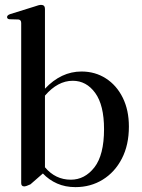

<svg xmlns="http://www.w3.org/2000/svg" viewBox="-20 -757 582 788"><path d="M164.5 -720.5V-393Q231 -463.5 314.5 -463.5Q370.5 -463.5 414.5 -435.2Q458.5 -407 483.8 -356Q509 -305 509 -237.5Q509 -162 480.2 -106.2Q451.5 -50.5 401.8 -19.8Q352 11 289.5 11Q248 11 214.5 -3.8Q181 -18.5 156 -45L105 -0.5Q87 8 79.5 8Q67 8 67 -5.5V-662.5Q67 -676 55.5 -677L19 -678Q9 -679 9 -687Q9 -694.5 21.5 -699L121 -730Q140 -737 148.5 -737Q164.5 -737 164.5 -720.5ZM278.5 -425.5Q217 -425.5 164.5 -364.5V-70.5Q207.5 -19.5 270.5 -19.5Q328 -19.5 367.5 -70.2Q407 -121 407 -227Q407 -325.5 370.8 -375.5Q334.5 -425.5 278.5 -425.5Z"/></svg>

Font: Fraunces 72pt S000
Style: Regular
Weight: 400
Version: Version 1.000; ttfautohint (v1.8.3)